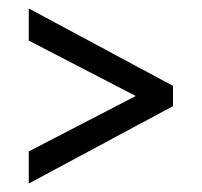

<svg xmlns="http://www.w3.org/2000/svg" viewBox="-20 -549 477 454"><path d="M48 -191 301 -322 48 -453V-529L389 -346V-298L48 -115Z"/></svg>

Font: Noto Sans Bengali ExtraCondensed
Style: Regular
Weight: 400
Width: 2
Designer: Jelle Bosma - Monotype Design Team
Foundry: Monotype Imaging Inc.
Version: Version 2.003